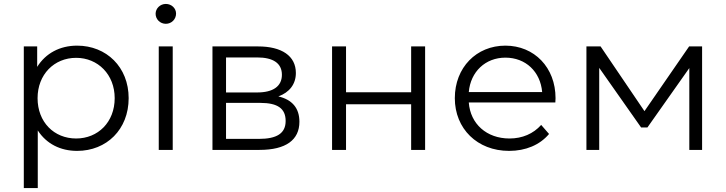

<svg xmlns="http://www.w3.org/2000/svg" viewBox="-20 -762 3690 976"><path d="M101 -526V194H172V-99C216 -31 287 5 372 5C522 5 634 -104 634 -263C634 -421 521 -530 372 -530C284 -530 212 -491 169 -422V-526ZM367 -468C478 -468 563 -383 563 -263C563 -141 478 -58 367 -58C255 -58 171 -141 171 -263C171 -383 255 -468 367 -468Z M787 -526V0H858V-526ZM771 -692C771 -664 794 -641 823 -641C852 -641 875 -664 875 -693C875 -720 852 -742 823 -742C794 -742 771 -719 771 -692Z M1299 0C1434 0 1502 -51 1502 -143C1502 -212 1466 -255 1395 -272C1451 -292 1484 -334 1484 -391C1484 -478 1412 -526 1292 -526H1060V0ZM1303 -239C1392 -239 1432 -210 1432 -147C1432 -84 1387 -56 1296 -56H1129V-239ZM1287 -470C1368 -470 1413 -441 1413 -382C1413 -323 1368 -292 1287 -292H1129V-470Z M1668 0H1739V-232H2070V0H2141V-526H2070V-293H1739V-526H1668Z M2568 5C2652 5 2724 -25 2771 -81L2731 -127C2691 -82 2635 -58 2570 -58C2454 -58 2371 -132 2363 -241H2803L2804 -263C2804 -419 2696 -530 2549 -530C2402 -530 2292 -419 2292 -263C2292 -108 2406 5 2568 5ZM2549 -469C2652 -469 2727 -398 2736 -294H2363C2372 -398 2448 -469 2549 -469Z M2961 0H3026V-417L3239 -114H3271L3484 -416V0H3549V-526H3483L3256 -197L3033 -526H2961Z"/></svg>

Font: Malon Grotesk
Style: Regular
Weight: 400
Designer: Julieta Ulanovsky
Foundry: Julieta Ulanovsky
Version: Version 7.200